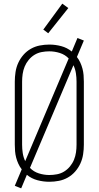

<svg xmlns="http://www.w3.org/2000/svg" viewBox="-20 -987 540 1051"><path d="M96 44 61 30 99 -60Q88 -74 80.5 -90.5Q73 -107 68.5 -124Q64 -141 62.5 -159Q61 -177 61 -195V-540Q61 -566 65 -592.5Q69 -619 80 -643Q91 -667 108.5 -687Q126 -707 149 -720Q172 -733 198 -738Q224 -743 250 -743Q283 -743 315 -734.5Q347 -726 373 -705L404 -779L439 -765L401 -675Q412 -661 419.5 -644.5Q427 -628 431.5 -611Q436 -594 437.5 -576Q439 -558 439 -540V-195Q439 -169 435 -142.5Q431 -116 420 -92Q409 -68 391.5 -48Q374 -28 351 -15Q328 -2 302 3Q276 8 250 8Q217 8 185 -0.5Q153 -9 127 -30ZM118 -105 356 -667Q336 -688 307.5 -697Q279 -706 250 -706Q229 -706 208 -702Q187 -698 169 -687Q151 -676 137 -659Q123 -642 115 -622.5Q107 -603 104 -582Q101 -561 101 -540V-195Q101 -172 104.5 -149Q108 -126 118 -105ZM250 -29Q271 -29 292 -33Q313 -37 331 -48Q349 -59 363 -76Q377 -93 385 -112.5Q393 -132 396 -153Q399 -174 399 -195V-540Q399 -563 395.5 -586Q392 -609 382 -630L144 -68Q164 -47 192.5 -38Q221 -29 250 -29ZM244 -805 217 -825 321 -967 354 -943Z"/></svg>

Font: Iosevka Term Curly Extralight
Style: Regular
Weight: 200
Designer: Belleve Invis
Foundry: Belleve Invis
Version: Version 32.3.0